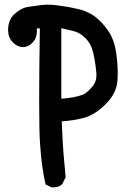

<svg xmlns="http://www.w3.org/2000/svg" viewBox="-20 -803 540 821"><path d="M174.8 -14.6Q158.2 -85 151.4 -186.5Q147.5 -237.3 147.5 -368.7Q147.5 -500 150.4 -681.6H137.7Q137.7 -677.7 137.7 -674.8Q137.7 -671.9 137.7 -668.5Q137.7 -665 137.2 -660.2Q136.7 -655.3 135.3 -650.4Q133.8 -645.5 132.8 -641.6Q128.9 -631.8 125 -627.9Q120.1 -622.1 117.2 -619.1Q99.6 -601.6 79.1 -601.6Q52.7 -601.6 31.2 -626Q14.6 -644.5 14.6 -674.8Q14.6 -716.8 41 -742.2Q69.3 -768.6 99.6 -773.4Q162.1 -783.2 183.6 -783.2Q205.1 -783.2 224.1 -780.3Q243.2 -777.3 253.9 -775.9Q264.6 -774.4 275.4 -772.5Q322.3 -763.7 339.8 -756.8Q370.1 -745.1 389.6 -729.5Q418 -707 443.8 -669.4Q469.7 -631.8 477.5 -571.3Q483.4 -529.3 483.4 -489.3Q483.4 -474.6 482.4 -460Q479.5 -405.3 432.1 -357.9Q384.8 -310.5 335 -297.9Q292 -287.1 244.1 -284.2Q248 -179.7 252.4 -136.7Q256.8 -93.8 260.7 -44.9L246.1 -15.6Q236.3 -6.8 227.1 -4.4Q217.8 -2 211.9 -2Q206.1 -2 200.2 -2ZM392.6 -484.4Q392.6 -489.3 391.6 -495.1Q387.7 -538.1 378.9 -576.2Q370.1 -615.2 344.7 -640.6Q322.3 -663.1 294.9 -669.9L242.2 -682.6V-380.9Q298.8 -384.8 335 -398.4Q352.5 -406.2 374 -431.6Q392.6 -452.1 392.6 -484.4Z"/></svg>

Font: JasonHandwriting2
Style: SemiBold
Weight: 600
Version: Version 1.04.7